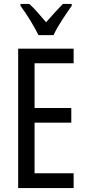

<svg xmlns="http://www.w3.org/2000/svg" viewBox="-20 -963 442 983"><path d="M357 0H73V-714H357V-639H157V-410H345V-335H157V-76H357ZM177 -783Q161 -816 136 -857Q111 -898 85 -933V-943H130Q149 -926 171.5 -900.5Q194 -875 216 -849Q242 -879 259.5 -898Q277 -917 302 -943H347V-933Q325 -902 297.5 -860Q270 -818 254 -783Z"/></svg>

Font: Noto Sans Sinhala ExtraCondensed
Style: Regular
Weight: 400
Width: 2
Designer: Jelle Bosma - Monotype Design Team
Foundry: Monotype Imaging Inc.
Version: Version 2.006; ttfautohint (v1.8.4.7-5d5b)